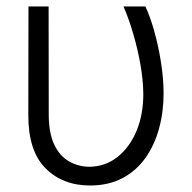

<svg xmlns="http://www.w3.org/2000/svg" viewBox="-20 -566 596 596"><path d="M68.4 -545.9H130.9L131.3 -208Q131.8 -151.4 148.7 -116.5Q165.5 -81.5 194.1 -65.2Q222.7 -48.8 256.8 -48.3Q307.1 -48.8 345 -78.9Q382.8 -108.9 404.1 -160.4Q425.3 -211.9 424.8 -276.4Q424.3 -317.9 416 -365.2Q407.7 -412.6 394 -459.7Q380.4 -506.8 363.3 -545.9H431.2Q445.8 -515.6 458.7 -469.7Q471.7 -423.8 479.7 -372.8Q487.8 -321.8 487.8 -275.9Q487.8 -218.3 473.6 -166.7Q459.5 -115.2 431.2 -75.4Q402.8 -35.6 359.9 -12.9Q316.9 9.8 259.3 9.8Q174.3 9.8 120.8 -44.2Q67.4 -98.1 67.9 -210Z"/></svg>

Font: Inter Tight Light
Style: Regular
Weight: 300
Designer: Rasmus Andersson
Foundry: rsms
Version: Version 3.004